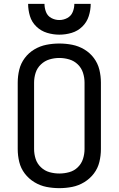

<svg xmlns="http://www.w3.org/2000/svg" viewBox="-20 -969 616 997"><path d="M288 8Q322 8 355 1.5Q388 -5 417.5 -23Q447 -41 467.5 -68Q488 -95 496 -128Q504 -161 504 -195V-540Q504 -574 496 -607Q488 -640 467.5 -667.5Q447 -695 417.5 -712.5Q388 -730 355 -736.5Q322 -743 288 -743Q254 -743 221 -736.5Q188 -730 158.5 -712.5Q129 -695 108.5 -667.5Q88 -640 80 -607Q72 -574 72 -540V-195Q72 -161 80 -128Q88 -95 108.5 -68Q129 -41 158.5 -23Q188 -5 221 1.5Q254 8 288 8ZM288 -68Q262 -68 237 -75Q212 -82 192.5 -100.5Q173 -119 165 -144Q157 -169 157 -195V-540Q157 -566 165 -591Q173 -616 192.5 -634.5Q212 -653 237 -660.5Q262 -668 288 -668Q314 -668 339.5 -660.5Q365 -653 384 -634.5Q403 -616 411 -591Q419 -566 419 -540V-195Q419 -169 411 -144Q403 -119 384 -100.5Q365 -82 339.5 -75Q314 -68 288 -68ZM288 -789Q321 -789 352.5 -798.5Q384 -808 407.5 -831Q431 -854 441 -885.5Q451 -917 451 -949H366Q366 -927 357.5 -906.5Q349 -886 329.5 -875.5Q310 -865 288 -865Q266 -865 246.5 -875.5Q227 -886 219 -906.5Q211 -927 211 -949H126Q126 -917 135.5 -885.5Q145 -854 169 -831Q193 -808 224.5 -798.5Q256 -789 288 -789Z"/></svg>

Font: Iosevka Sparkle
Style: Regular
Weight: 400
Designer: Belleve Invis
Foundry: Belleve Invis
Version: Version 4.5.0; ttfautohint (v1.8.3)